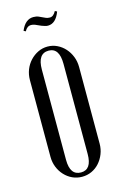

<svg xmlns="http://www.w3.org/2000/svg" viewBox="-102 -673 460 728"><g transform="rotate(-15 128.0 -309.0)"><path d="M128 -503Q148 -503 165.5 -494.5Q183 -486 196 -471.5Q209 -457 216.5 -438Q224 -419 224 -397V-96Q224 -75 216.5 -56Q209 -37 196 -22.5Q183 -8 165.5 0Q148 8 128 8Q108 8 90.5 0Q73 -8 59.5 -22.5Q46 -37 38.5 -56Q31 -75 31 -96V-397Q31 -419 38.5 -438Q46 -457 59.5 -471.5Q73 -486 90.5 -494.5Q108 -503 128 -503ZM128 -487Q85 -487 85 -424V-70Q85 -9 128 -9Q170 -9 170 -70V-424Q170 -487 128 -487ZM64 -580 56 -584Q73 -625 105 -625Q118 -625 126 -621L150 -610Q156 -607 166 -607Q180 -607 190 -626L198 -622Q182 -579 151 -579Q145 -579 139 -581Q133 -583 127 -585L111 -592Q99 -598 89 -598Q73 -598 64 -580Z"/></g></svg>

Font: Moniqa Cond Heading
Style: Regular
Weight: 400
Width: 3
Designer: Rajesh Rajput
Foundry: Rajesh Rajput
Version: Version 1.000